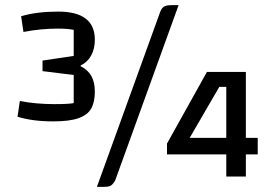

<svg xmlns="http://www.w3.org/2000/svg" viewBox="-20 -685 1079 745"><path d="M48 -232 57 -293Q120 -281 191 -281Q247 -281 266 -285V-394L145 -409V-450L266 -468V-569Q244 -574 205 -574Q138 -574 71 -561L62 -622Q122 -640 206 -640Q348 -640 348 -531Q348 -496 334 -470Q320 -444 293 -431V-428Q321 -414 334.5 -390Q348 -366 348 -330Q348 -289 334 -264Q320 -239 285 -226.5Q250 -214 186 -214Q107 -214 48 -232ZM384 40H356L602 -640Q607 -653 616 -659Q625 -665 645 -665H673L427 15Q419 29 411 34.5Q403 40 384 40ZM628 -86V-128L783 -406H934V-150H980V-86H934V0H858V-86ZM858 -150V-348H831L716 -150Z"/></svg>

Font: Changa Medium
Style: Regular
Weight: 500
Designer: Eduardo Rodriguez Tunni
Foundry: Eduardo Rodriguez Tunni
Version: Version 2.002; ttfautohint (v1.5) -l 8 -r 50 -G 150 -x 14 -H